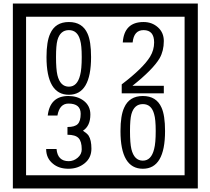

<svg xmlns="http://www.w3.org/2000/svg" viewBox="-20 -980 1195 1090"><path d="M1103 90H53V-960H1103ZM1028 15V-885H128V15ZM497 -656Q497 -442 371 -442Q244 -442 244 -656Q244 -744 265 -789Q294 -855 371 -855Q448 -855 477 -789Q497 -745 497 -656ZM444 -656Q444 -723 435 -752Q420 -809 371 -809Q322 -809 306 -752Q298 -723 298 -656Q298 -587 306 -553Q322 -488 371 -488Q419 -488 435 -554Q444 -587 444 -656ZM910 -450H671V-501Q792 -593 832 -658Q855 -696 855 -739Q855 -809 795 -809Q740 -809 733 -739H677Q685 -855 795 -855Q843 -855 876.5 -825Q910 -795 910 -747Q910 -691 886 -649Q848 -585 732 -493H910ZM499 -136Q499 -84 460.5 -53Q422 -22 369 -22Q314 -22 280 -51Q242 -82 242 -134H301Q307 -65 370 -65Q398 -65 421 -84.5Q444 -104 444 -132Q444 -177 426 -196Q408 -215 363 -215V-259Q405 -259 421.5 -276Q438 -293 438 -334Q438 -392 369 -392Q318 -392 306 -324H251Q264 -435 368 -435Q419 -435 454 -409Q493 -380 493 -330Q493 -265 451 -238Q475 -222 483 -210Q499 -185 499 -136ZM917 -236Q917 -22 791 -22Q664 -22 664 -236Q664 -324 685 -369Q714 -435 791 -435Q868 -435 897 -369Q917 -325 917 -236ZM864 -236Q864 -303 855 -332Q840 -389 791 -389Q742 -389 726 -332Q718 -303 718 -236Q718 -167 726 -133Q742 -68 791 -68Q839 -68 855 -134Q864 -167 864 -236Z"/></svg>

Font: Unicode BMP Fallback SIL
Style: Regular
Weight: 400
Foundry: NRSI, SIL International
Version: Version 5.1 Based on Unicode 5.1